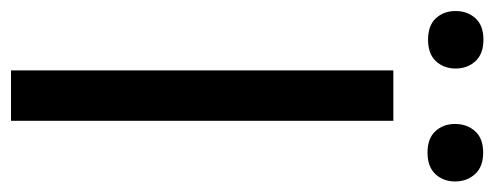

<svg xmlns="http://www.w3.org/2000/svg" viewBox="-322 -618 918 357"><g transform="rotate(90 137.5 -439.0)"><path d="M0 0ZM183.1 0H89.4V-710.9H183.1ZM-21 -826.7Q-21 -848.6 -7.6 -863.5Q5.9 -878.4 32.2 -878.4Q58.6 -878.4 72.3 -863.5Q85.9 -848.6 85.9 -826.7Q85.9 -804.7 72.3 -790Q58.6 -775.4 32.2 -775.4Q5.9 -775.4 -7.6 -790Q-21 -804.7 -21 -826.7ZM189 -825.7Q189 -847.7 202.4 -862.8Q215.8 -877.9 242.2 -877.9Q268.6 -877.9 282.2 -862.8Q295.9 -847.7 295.9 -825.7Q295.9 -803.7 282.2 -789.1Q268.6 -774.4 242.2 -774.4Q215.8 -774.4 202.4 -789.1Q189 -803.7 189 -825.7Z"/></g></svg>

Font: Roboto
Style: Regular
Weight: 400
Designer: Google
Version: Version 2.134; 2016; ttfautohint (v1.6)